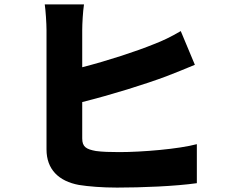

<svg xmlns="http://www.w3.org/2000/svg" viewBox="-20 -818 1040 871"><path d="M361 -798H183C187 -771 191 -712 191 -681V-140C191 -50 246 4 338 21C382 28 443 33 511 33C622 33 774 27 873 13V-164C791 -142 625 -128 521 -128C479 -128 444 -129 415 -133C372 -141 353 -151 353 -190V-355C485 -388 639 -436 735 -472C770 -485 820 -506 864 -524L800 -677C754 -650 718 -633 679 -618C598 -585 470 -543 353 -513V-681C353 -710 356 -764 361 -798Z"/></svg>

Font: Source Han Sans HK Heavy
Style: Regular
Weight: 900
Designer: Ryoko NISHIZUKA 西塚涼子 (kana, bopomofo & ideographs); Paul D. Hunt (Latin, Greek & Cyrillic); Sandoll Communications 산돌커뮤니
Foundry: Adobe
Version: Version 2.000;hotconv 1.0.107;makeotfexe 2.5.65593